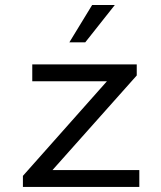

<svg xmlns="http://www.w3.org/2000/svg" viewBox="-20 -741 640 761"><path d="M435.1 -721.2 317.9 -573.2H254.9L345.2 -721.2ZM70.8 0V-43.9L403.8 -418.9H107.9V-485.8H522V-441.9L188 -66.9H532.2V0Z"/></svg>

Font: SourceCodePro-Regular
Style: Regular
Weight: 400
Monospace: yes
Designer: Paul D. Hunt
Foundry: Adobe Systems Incorporated
Version: Version 1.009;PS 1.000;hotconv 1.0.70;makeotf.lib2.5.5900